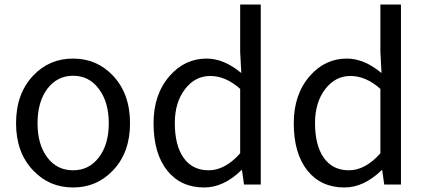

<svg xmlns="http://www.w3.org/2000/svg" viewBox="-20 -816 1886 849"><path d="M127 -62Q51 -141 51 -271Q51 -402 127 -482Q198 -557 303 -557Q408 -557 479 -482Q555 -402 555 -271Q555 -141 479 -62Q408 13 303 13Q198 13 127 -62ZM417 -120Q461 -177 461 -271Q461 -365 417 -423Q374 -481 303 -481Q233 -481 189 -423Q146 -365 146 -271Q146 -177 189 -120Q232 -63 303 -63Q374 -63 417 -120Z M720 -61Q659 -137 659 -271Q659 -399 730 -480Q797 -557 894 -557Q970 -557 1047 -493L1042 -587V-796H1133V0H1059L1050 -64H1048Q969 13 883 13Q780 13 720 -61ZM1042 -138V-423Q978 -480 910 -480Q843 -480 799 -423Q753 -364 753 -272Q753 -173 792 -118Q831 -63 903 -63Q975 -63 1042 -138Z M1340 -61Q1279 -137 1279 -271Q1279 -399 1350 -480Q1417 -557 1514 -557Q1590 -557 1667 -493L1662 -587V-796H1753V0H1679L1670 -64H1668Q1589 13 1503 13Q1400 13 1340 -61ZM1662 -138V-423Q1598 -480 1530 -480Q1463 -480 1419 -423Q1373 -364 1373 -272Q1373 -173 1412 -118Q1451 -63 1523 -63Q1595 -63 1662 -138Z"/></svg>

Font: 思源黑体R
Style: Regular
Weight: 400
Designer: Ryoko NISHIZUKA  (kana & ideographs); Paul D. Hunt (Latin, Greek & Cyrillic); Wenlong ZHANG  (bopomofo); Sandoll Communi
Foundry: Adobe Systems Incorporated
Version: Version 1.00 June 24, 2014, initial release